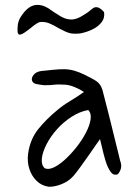

<svg xmlns="http://www.w3.org/2000/svg" viewBox="-20 -713 553 766"><path d="M302 -580Q280 -577 262 -580Q252 -582 240 -587.5Q228 -593 215 -600Q192 -614 175 -620.5Q158 -627 139 -625Q127 -622 101 -600Q87 -589 77 -582.5Q67 -576 61 -575Q48 -572 50 -601Q50 -630 69 -655Q93 -688 119 -692.5Q145 -697 173 -680Q196 -663 222.5 -647.5Q249 -632 274 -636Q291 -639 308.5 -650Q326 -661 329 -663Q334 -666 344 -675Q353 -683 360 -684Q376 -687 395 -665Q399 -642 385.5 -624.5Q372 -607 349.5 -596Q327 -585 302 -580ZM174 32Q146 28 126 8.5Q106 -11 97 -39.5Q88 -68 92 -99Q100 -158 133.5 -199Q167 -240 209 -274Q230 -292 259 -309.5Q288 -327 315 -346Q299 -357 278 -365.5Q257 -374 242 -375Q211 -377 196.5 -375Q182 -373 156 -373Q138 -375 124 -378Q110 -381 107 -394Q106 -407 118 -418.5Q130 -430 158 -431Q193 -435 216.5 -436.5Q240 -438 258.5 -435Q277 -432 298 -423.5Q319 -415 350 -398Q369 -388 377 -377.5Q385 -367 389 -353.5Q393 -340 398 -318Q402 -303 409 -275.5Q416 -248 424 -215.5Q432 -183 439.5 -152.5Q447 -122 452.5 -100Q458 -78 459 -73Q466 -55 462.5 -41.5Q459 -28 450 -18Q433 -11 421 -28Q409 -45 401 -71.5Q393 -98 387.5 -123Q382 -148 379 -158Q376 -154 363.5 -136Q351 -118 334 -93.5Q317 -69 300.5 -46.5Q284 -24 273 -11Q253 11 225 22Q197 33 174 32ZM158 -42Q173 -35 194.5 -45Q216 -55 240 -77Q264 -99 286 -127Q308 -155 323 -184Q338 -213 341.5 -237Q345 -261 332 -274Q298 -268 265.5 -247Q233 -226 207.5 -197.5Q182 -169 166 -138Q150 -107 147 -81.5Q144 -56 158 -42Z"/></svg>

Font: Mynerve
Style: Regular
Weight: 400
Designer: Carolina Short
Foundry: Carolina Short
Version: Version 1.000; ttfautohint (v1.8.4.7-5d5b)